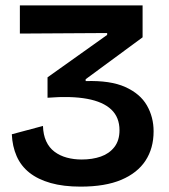

<svg xmlns="http://www.w3.org/2000/svg" viewBox="-20 -681 629 715"><path d="M280 14Q216 14 168.5 0.5Q121 -13 89.5 -38Q58 -63 42 -99.5Q26 -136 24 -181L140 -212Q141 -179 152 -155Q163 -131 183 -116Q203 -101 229 -94Q255 -87 284 -87Q324 -87 355.5 -98Q387 -109 406 -133.5Q425 -158 425 -196Q425 -244 394.5 -273Q364 -302 304.5 -313Q245 -324 157 -317V-393L379 -551V-558L54 -556V-661H511V-542L299 -386V-379Q391 -382 446.5 -357Q502 -332 527 -288.5Q552 -245 552 -192Q552 -129 522 -83Q492 -37 432 -11.5Q372 14 280 14Z"/></svg>

Font: Bricolage Grotesque 36pt SemiBold
Style: Regular
Weight: 600
Designer: Mathieu Triay
Foundry: Atelier Triay
Version: Version 1.001;gftools[0.9.33.dev8+g029e19f]